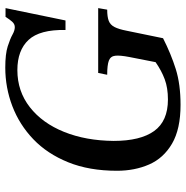

<svg xmlns="http://www.w3.org/2000/svg" viewBox="-8 -702 721 746"><g transform="rotate(-90 353.0 -329.5)"><path d="M318 11Q224 11 167.5 -22Q111 -55 86.5 -111Q62 -167 62 -236Q62 -344 95 -425.5Q128 -507 184.5 -561Q241 -615 313 -642.5Q385 -670 463 -670Q516 -670 545.5 -660.5Q575 -651 591 -642Q607 -633 620 -633Q632 -633 641 -643Q650 -653 660 -669H694L646 -436H609Q611 -536 570.5 -579.5Q530 -623 453 -623Q371 -623 309 -574.5Q247 -526 213 -441.5Q179 -357 178 -249Q178 -145 216.5 -91.5Q255 -38 339 -38Q384 -38 417.5 -50.5Q451 -63 484 -86L504 -188Q511 -224 509 -242.5Q507 -261 490 -267.5Q473 -274 435 -274L442 -309H694L688 -274Q660 -274 644.5 -268Q629 -262 620.5 -245.5Q612 -229 606 -198L577 -57Q516 -26 457 -7.5Q398 11 318 11Z"/></g></svg>

Font: STIX Two Text Medium
Style: Italic
Weight: 500
Italic angle: -12°
Designer: Ross Mills, John Hudson & Paul Hanslow, Tiro Typeworks Ltd; with prior portions MicroPress Inc. and Coen Hoffman, Elsevi
Foundry: Tiro Typeworks Ltd
Version: Version 2.13 b171